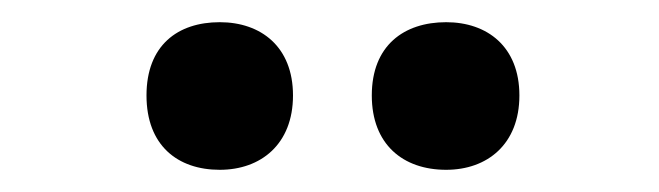

<svg xmlns="http://www.w3.org/2000/svg" viewBox="-20 -771 594 173"><path d="M112 -685C112 -640 140 -618 178 -618C215 -618 244 -641 244 -685C244 -729 215 -751 178 -751C140 -751 112 -730 112 -685ZM315 -685C315 -641 343 -618 382 -618C419 -618 448 -641 448 -685C448 -729 419 -751 382 -751C344 -751 315 -730 315 -685Z"/></svg>

Font: Noto Sans Georgian SemiCondensed Bold
Style: Regular
Weight: 700
Width: 4
Designer: Monotype Design Team, Akaki Razmadze
Foundry: Google LLC
Version: Version 2.005